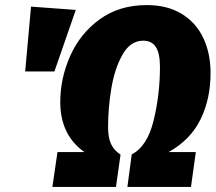

<svg xmlns="http://www.w3.org/2000/svg" viewBox="-20 -735 848 755"><path d="M808 -448Q808 -346 768.5 -265.5Q729 -185 643 -137H750L731 0H481L498 -128Q559 -159 584 -261Q609 -363 609 -472Q609 -525 593 -550Q577 -575 543 -575Q493 -575 462 -520.5Q431 -466 418 -388.5Q405 -311 405 -235Q405 -194 416.5 -169Q428 -144 454 -127L436 0H186L206 -137H312Q217 -204 217 -334Q217 -427 256 -515Q295 -603 372 -659Q449 -715 557 -715Q638 -715 694.5 -680.5Q751 -646 779.5 -585.5Q808 -525 808 -448ZM102 -709 278 -696 194 -454H79Z"/></svg>

Font: Fira Sans Condensed Black
Style: Italic
Weight: 900
Width: 3
Italic angle: -8°
Designer: Carrois Corporate & Edenspiekermann AG
Foundry: Carrois Corporate GbR & Edenspiekermann AG
Version: Version 4.203